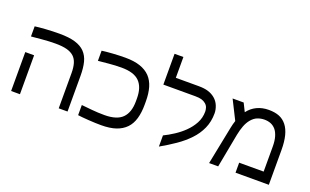

<svg xmlns="http://www.w3.org/2000/svg" viewBox="-89 -1264 2790 1727"><g transform="rotate(20 1305.5 -400.5)"><path d="M73.7 -619.1Q111.8 -624.5 178 -628.9Q244.1 -633.3 306.6 -633.3Q398.9 -633.3 458 -615.5Q517.1 -597.7 550.8 -562.5Q585.9 -526.4 599.9 -471.7Q613.8 -417 613.8 -341.3V0H529.3V-338.4Q529.3 -390.1 518.1 -428.7Q506.8 -467.3 481 -491.2Q454.6 -515.1 411.9 -526.4Q369.1 -537.6 304.7 -537.6Q243.2 -537.6 177 -531.5Q110.8 -525.4 78.6 -522.5H73.7ZM158.2 -372.6V0H73.7V-372.6Z M1160.2 -323.7Q1160.2 -430.7 1107.7 -484.1Q1055.2 -537.6 935.5 -537.6Q876.5 -537.6 813.2 -531.5Q750 -525.4 719.2 -522.5H714.4V-619.1Q750.5 -624.5 816.2 -628.9Q881.8 -633.3 937.5 -633.3Q1021.5 -633.3 1079.6 -613.5Q1137.7 -593.8 1174.8 -555.2Q1211.4 -516.1 1228 -459.2Q1244.6 -402.3 1244.6 -326.7V-294.4Q1244.6 -219.7 1227.8 -161.6Q1210.9 -103.5 1174.8 -65.9Q1137.2 -26.9 1079.8 -7.3Q1022.5 12.2 937.5 12.2Q886.7 12.2 817.1 7.6Q747.6 2.9 714.4 -2V-98.6H719.2Q757.3 -94.7 815.7 -89.1Q874 -83.5 935.5 -83.5Q1054.7 -83.5 1107.4 -137.2Q1160.2 -190.9 1160.2 -297.4Z M1644.5 -618.2Q1699.7 -618.2 1736.6 -606.4Q1773.4 -594.7 1801.3 -571.8Q1832.5 -545.9 1847.4 -508.8Q1862.3 -471.7 1862.3 -436.5Q1862.3 -356.9 1833 -291.5Q1803.7 -226.1 1752.4 -172.4Q1700.7 -118.2 1635 -73Q1569.3 -27.8 1493.7 15.1V-91.8Q1538.6 -113.3 1588.9 -146Q1639.2 -178.7 1678.7 -217.3Q1722.7 -259.8 1750.2 -311Q1777.8 -362.3 1777.8 -422.9Q1777.8 -438.5 1772 -458.5Q1766.1 -478.5 1748.5 -493.7Q1731.4 -508.3 1708.3 -515.4Q1685.1 -522.5 1646.5 -522.5H1340.8V-817.4H1425.3V-618.2Z M2113.8 -539.6Q2148.4 -585.4 2198.7 -609.4Q2249 -633.3 2311.5 -633.3Q2370.1 -633.3 2411.6 -616.7Q2453.1 -600.1 2482.4 -563Q2511.2 -526.9 2525.9 -469.5Q2540.5 -412.1 2540.5 -332V0H2221.7V-95.7H2456.1V-334.5Q2456.1 -390.1 2444.6 -429Q2433.1 -467.8 2413.1 -491.7Q2392.1 -516.1 2364.7 -526.9Q2337.4 -537.6 2304.2 -537.6Q2271 -537.6 2239.3 -525.6Q2207.5 -513.7 2179.7 -480.5Q2156.7 -452.6 2141.6 -412.8Q2126.5 -373 2116.7 -323.2L2055.7 0H1968.8L2042 -365.2Q2045.9 -385.3 2050.3 -401.4Q2054.7 -417.5 2060.5 -435.5L1968.8 -618.2H2074.7Z"/></g></svg>

Font: IranNastaliq
Style: Regular
Weight: 400
Designer: Hossein Zahedi
Version: Version 1.5